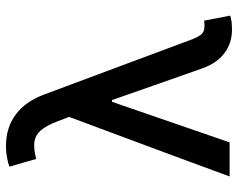

<svg xmlns="http://www.w3.org/2000/svg" viewBox="-96 -681 785 633"><g transform="rotate(-90 296.5 -364.5)"><path d="M514.6 7.8Q471.7 7.8 438.5 -16.6Q405.3 -41 387.7 -89.8Q347.7 -202.1 269.5 -426.8Q260.7 -449.2 232.4 -516.6Q227.5 -530.3 211.9 -570.3Q198.2 -605.5 182.6 -623Q167 -640.6 145.5 -643.6Q123 -646.5 88.9 -637.7Q81.1 -667 63.5 -725.6Q74.2 -730.5 91.8 -733.4Q109.4 -737.3 131.8 -737.3Q192.4 -737.3 235.4 -705.1Q278.3 -673.8 301.8 -610.4Q361.3 -450.2 481.4 -128.9Q488.3 -109.4 497.1 -96.7Q505.9 -83 526.4 -83Q530.3 -83 536.1 -83Q542 -84 544.9 -84Q550.8 -55.7 561.5 2Q551.8 4.9 539.1 6.8Q528.3 7.8 518.6 7.8Q516.6 7.8 514.6 7.8ZM31.2 0Q84 -144.5 245.1 -576.2Q258.8 -529.3 299.8 -387.7Q293.9 -387.7 277.3 -387.7Q244.1 -291 143.6 0Q115.2 0 31.2 0Z"/></g></svg>

Font: DeepSea
Style: Medium
Weight: 500
Designer: Stem
Version: Version 3.019;git-0a5106e0b